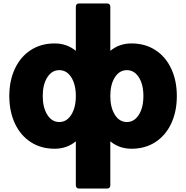

<svg xmlns="http://www.w3.org/2000/svg" viewBox="-20 -810 1080 1114"><path d="M420 266V10Q368 53 297 53Q218 53 158.5 14.5Q99 -24 66.5 -93.5Q34 -163 34 -253Q34 -342 66.5 -411.5Q99 -481 158.5 -519.5Q218 -558 297 -558Q368 -558 420 -515V-772Q420 -780 425 -785Q430 -790 438 -790H602Q610 -790 615 -785Q620 -780 620 -772V-515Q672 -558 743 -558Q822 -558 881.5 -519.5Q941 -481 973.5 -411.5Q1006 -342 1006 -253Q1006 -163 973.5 -93.5Q941 -24 881.5 14.5Q822 53 743 53Q672 53 620 10V266Q620 274 615 279Q610 284 602 284H438Q430 284 425 279Q420 274 420 266ZM324 -102Q367 -102 393.5 -144Q420 -186 420 -253Q420 -320 393.5 -361.5Q367 -403 324 -403Q281 -403 254.5 -361.5Q228 -320 228 -253Q228 -186 254.5 -144Q281 -102 324 -102ZM716 -403Q673 -403 646.5 -361.5Q620 -320 620 -253Q620 -186 646.5 -144Q673 -102 716 -102Q759 -102 785.5 -144Q812 -186 812 -253Q812 -320 785.5 -361.5Q759 -403 716 -403Z"/></svg>

Font: LINE Seed JP_TTF ExtraBold
Style: Regular
Weight: 800
Designer: LY Corporation & Fontrix & Fontworks
Version: Version 1.015